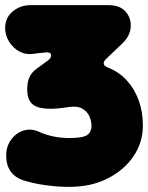

<svg xmlns="http://www.w3.org/2000/svg" viewBox="-25 -635 576 747"><path d="M245 92Q199 92 152 85.5Q105 79 64 66Q34 56 16.5 32Q-1 8 -1 -31Q-1 -64 17.5 -90.5Q36 -117 66.5 -127Q97 -137 132 -120Q155 -110 183.5 -104Q212 -98 245 -98Q297 -98 314 -109.5Q331 -121 331 -146Q331 -163 323 -182Q315 -201 295 -212.5Q275 -224 238 -218Q166 -206 124.5 -217.5Q83 -229 81 -281Q80 -310 88 -331Q96 -352 118 -368L162 -400Q176 -411 173.5 -422Q171 -433 153 -431Q140 -430 127 -428.5Q114 -427 100 -425Q73 -422 49 -435.5Q25 -449 10 -473.5Q-5 -498 -5 -526Q-5 -566 24.5 -590.5Q54 -615 94 -615H397Q442 -615 464 -589.5Q486 -564 483.5 -529Q481 -494 449 -464L388 -406Q378 -396 378.5 -387.5Q379 -379 393 -373Q437 -356 467.5 -323Q498 -290 514.5 -245Q531 -200 531 -146Q531 -82 495 -28Q459 26 394.5 59Q330 92 245 92Z"/></svg>

Font: Winky Sans Black
Style: Regular
Weight: 900
Designer: Simon Atzbach
Foundry: typofactur
Version: Version 1.205